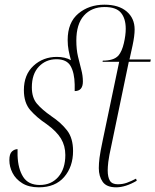

<svg xmlns="http://www.w3.org/2000/svg" viewBox="-20 -790 664 820"><path d="M146 10Q103 10 75 -7.5Q47 -25 33.5 -51.5Q20 -78 20 -106Q20 -133 31 -143Q42 -153 55 -153Q55 -146 55 -139Q55 -132 55 -126Q57 -69 79 -34.5Q101 0 150 0Q199 0 229 -34.5Q259 -69 259 -128Q259 -167 240.5 -198Q222 -229 179 -260Q137 -288 109.5 -319.5Q82 -351 82 -405Q82 -471 123 -509Q164 -547 223 -547Q258 -547 283 -533Q277 -554 273 -575Q269 -596 269 -619Q269 -694 314.5 -732Q360 -770 426 -770Q487 -770 521 -741Q555 -712 555 -664Q555 -637 546 -595L533 -536H624L622 -526H530L457 -175Q445 -121 442.5 -98.5Q440 -76 440 -63Q440 -33 449.5 -18Q459 -3 483 -3Q504 -3 522 -9.5Q540 -16 561 -27L564 -18Q516 10 476 10Q435 10 418.5 -13.5Q402 -37 402 -72Q402 -92 405 -116Q408 -140 419 -192L489 -526H418L419 -531Q441 -531 458 -536Q475 -541 486 -553Q501 -571 509 -605.5Q517 -640 517 -667Q517 -711 496.5 -735.5Q476 -760 427 -760Q371 -760 338.5 -723.5Q306 -687 306 -617Q306 -579 313 -549Q320 -519 327 -493Q334 -467 334 -442Q334 -401 299 -401Q299 -408 299 -415Q299 -422 299 -429Q298 -479 281.5 -508Q265 -537 221 -537Q176 -537 146 -505.5Q116 -474 116 -417Q116 -373 137.5 -347.5Q159 -322 199 -294Q241 -266 266.5 -233Q292 -200 292 -145Q292 -78 254 -34Q216 10 146 10Z"/></svg>

Font: Noto Serif Display Condensed ExtraLight
Style: Italic
Weight: 200
Width: 3
Italic angle: -12°
Designer: Monotype Design Team
Foundry: Monotype Imaging Inc.
Version: Version 2.009